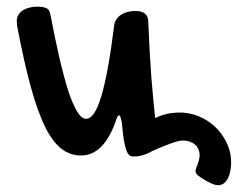

<svg xmlns="http://www.w3.org/2000/svg" viewBox="-20 -460 700 565"><path d="M639.2 -54.2Q624.5 -78.6 602.1 -96.2Q579.6 -113.8 550.3 -123Q520.5 -131.8 485.8 -127.4Q468.8 -125.5 449.7 -118.2L436.5 -112.8Q436 -120.1 435.1 -127.4Q430.7 -168 425.3 -233.4Q420.4 -298.8 416 -400.4Q415 -413.1 405.8 -420.4Q396.5 -427.7 378.9 -427.7Q352.5 -427.7 335.4 -416Q318.4 -404.3 315.9 -384.8Q307.1 -313 297.4 -261.2Q288.1 -209.5 277.8 -175.8Q267.6 -142.1 256.3 -126Q245.6 -110.4 232.9 -110.4Q220.2 -110.4 207.5 -130.9Q194.8 -151.4 181.6 -190.4Q168.9 -230 155.3 -287.6Q142.1 -345.2 127.9 -419.4Q125.5 -431.6 116.7 -436Q107.4 -440.4 86.9 -440.4Q76.7 -440.4 66.4 -437.5Q56.2 -435.1 47.9 -430.2Q39.6 -424.8 34.2 -416.5Q29.3 -408.7 29.3 -397.5Q29.3 -393.6 29.8 -389.2Q30.3 -384.8 31.2 -379.4Q51.3 -273.9 71.3 -201.7Q91.3 -129.9 113.3 -85.4Q135.7 -41.5 161.1 -22Q187 -2.4 218.3 -2.4Q285.6 -2.4 321.3 -105.5Q325.7 -120.6 330.1 -120.6Q333 -120.6 334.5 -115.2Q336.4 -110.4 338.4 -100.6Q341.3 -68.8 344.2 -49.3Q347.7 -29.3 351.6 -18.6Q355.5 -7.3 360.4 -3.4Q365.7 0.5 373 0.5L384.3 0L387.7 -0.5Q393.6 -1.5 398.9 -2.9Q412.1 -6.8 422.4 -12.2L427.2 -15.1L442.9 -22Q462.4 -30.3 480.5 -37.1Q498.5 -43.9 511.2 -45.9Q518.1 -46.9 527.3 -45.9Q536.1 -44.9 543.9 -41Q552.2 -37.1 558.6 -29.8Q564.5 -22.5 566.9 -10.7Q568.4 -1.5 566.4 6.3Q564.9 14.6 562 22Q559.1 28.8 557.1 35.2Q554.7 41 555.7 45.9Q556.6 51.3 563 56.6Q568.8 61.5 585.4 71.3Q601.1 80.1 609.9 83Q618.7 85.4 625.5 85Q637.7 83 645 73.2Q652.8 63.5 656.2 49.8Q659.7 36.6 660.2 21.5Q660.2 6.3 658.2 -5.4Q653.8 -30.3 639.2 -54.2Z"/></svg>

Font: Gochi Hand Cyrillic
Style: Regular
Weight: 400
Designer: Juan Pablo del Peral; Denis Ignatov
Foundry: Juan Pablo del Peral; Denis Ignatov
Version: Version 1.00 June 29, 2018, initial release